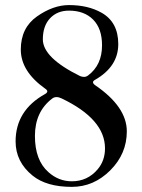

<svg xmlns="http://www.w3.org/2000/svg" viewBox="-20 -727 561 757"><path d="M41.5 -169.4Q41.5 -291.5 157.2 -356Q166.5 -361.3 166.5 -366.7Q166.5 -372.1 158.2 -377.4Q62 -445.8 62 -531.5Q62 -617.2 125.7 -662.1Q189.5 -707 252 -707Q327.1 -707 380.4 -676.8Q446.3 -639.6 446.3 -553.2Q446.3 -464.4 354.5 -412.1Q346.7 -407.7 346.7 -402.6Q346.7 -397.5 354.5 -391.6Q480 -306.2 480 -209Q480 -120.6 414.8 -55.4Q349.6 9.8 263.2 9.8Q163.1 9.8 108.4 -34.7Q41.5 -88.9 41.5 -169.4ZM170.4 -48.8Q210.9 -12.2 263.2 -12.2Q324.7 -12.2 364.7 -59.1Q394 -93.3 394 -142.1Q394 -257.3 223.1 -338.9Q212.4 -344.2 202.6 -344.2Q192.9 -344.2 185.1 -337.9Q117.7 -286.1 117.7 -190.9Q117.7 -95.7 170.4 -48.8ZM148.9 -571.8Q148.9 -499.5 295.4 -427.2Q303.2 -423.8 311.5 -423.8Q319.8 -423.8 327.6 -429.7Q382.3 -470.7 382.3 -548.3Q382.3 -614.3 347.2 -649.7Q312 -685.1 252 -685.1Q205.6 -685.1 177.2 -654.8Q148.9 -624.5 148.9 -571.8Z"/></svg>

Font: UnifrakturMaguntia17
Style: Book
Weight: 400
Designer: j. 'mach' wust, Gerrit Ansmann, Georg Duffner, based on a font by Peter Wiegel, original typeface by Carl Albert Fahrenw
Version: Version 2017-03-19